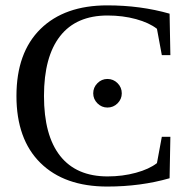

<svg xmlns="http://www.w3.org/2000/svg" viewBox="-20 -682 707 712"><path d="M143.1 -326.2Q143.1 -179.7 203.1 -103.8Q263.2 -27.8 378.9 -27.8Q434.6 -27.8 483.9 -41.3Q533.2 -54.7 562 -77.1L580.1 -174.8H611.8L608.9 -21Q501.5 9.8 377.9 9.8Q218.8 9.8 129.9 -77.9Q41 -165.5 41 -326.2Q41 -486.8 130.1 -574.5Q219.2 -662.1 377.9 -662.1Q501 -662.1 608.9 -631.3L611.8 -477.5H580.1L562 -575.2Q533.2 -597.7 484.4 -611.1Q435.5 -624.5 378.9 -624.5Q262.7 -624.5 202.9 -548.1Q143.1 -471.7 143.1 -326.2ZM431.6 -335.9Q431.6 -314.5 416 -298.8Q400.4 -283.2 378.4 -283.2Q356.9 -283.2 341.3 -298.8Q325.7 -314.5 325.7 -335.9Q325.7 -357.9 341.3 -373.5Q356.9 -389.2 378.4 -389.2Q400.4 -389.2 416 -373.5Q431.6 -357.9 431.6 -335.9Z"/></svg>

Font: Liberation Serif
Style: Regular
Weight: 400
Designer: Steve Matteson
Foundry: Ascender Corporation
Version: Version 2.1.5